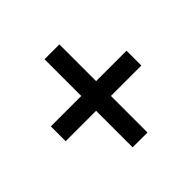

<svg xmlns="http://www.w3.org/2000/svg" viewBox="-126 -770 732 732"><g transform="rotate(-45 240.0 -404.5)"><path d="M200 -167V-364H36V-444H200V-642H280V-444H444V-364H280V-167Z"/></g></svg>

Font: Noto Sans Tamil UI Condensed Medium
Style: Regular
Weight: 500
Width: 3
Designer: Jelle Bosma - Monotype Design Team
Foundry: Monotype Imaging Inc.
Version: Version 2.004; ttfautohint (v1.8.4.7-5d5b)